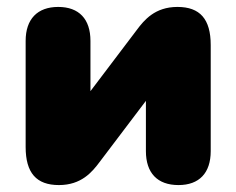

<svg xmlns="http://www.w3.org/2000/svg" viewBox="-20 -524 682 554"><path d="M150 10C215 10 246 -28 267 -56L401 -233V-88C401 -25 434 10 495 10C555 10 588 -25 588 -88V-394C588 -469 557 -504 492 -504C427 -504 396 -466 375 -438L241 -261V-406C241 -469 208 -504 148 -504C88 -504 54 -469 54 -406V-100C54 -25 85 10 150 10Z"/></svg>

Font: SN Pro Black
Style: Regular
Weight: 900
Designer: Tobias Whetton
Foundry: Supernotes
Version: Version 1.001;Glyphs 3.2 (3249)